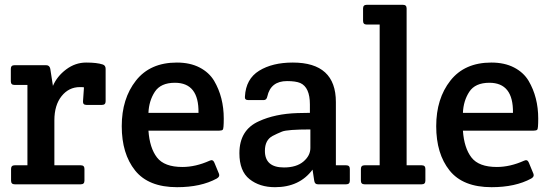

<svg xmlns="http://www.w3.org/2000/svg" viewBox="-20 -766 2287 798"><path d="M407 -498Q419 -494 419 -480V-345Q419 -330 404 -330H339Q324 -330 325 -345L329 -403Q324 -404 312 -404Q266 -404 236 -366.5Q206 -329 206 -266V-79H316Q331 -79 331 -64V-15Q331 0 316 0H41Q26 0 26 -15V-64Q26 -79 41 -79H94V-413H40Q25 -413 25 -428V-480Q25 -495 40 -495H172Q186 -495 189 -480L200 -409Q217 -449 255 -477.5Q293 -506 338 -506Q383 -506 407 -498Z M716 12Q597 12 541.5 -57.5Q486 -127 486 -241.5Q486 -356 545 -431Q604 -506 715 -506Q770 -506 809.5 -485.5Q849 -465 870 -430Q910 -362 910 -273Q910 -231 906 -227Q902 -223 891 -223H597Q602 -151 632.5 -111.5Q663 -72 738 -72Q793 -72 851 -98Q865 -105 871 -90L890 -44Q895 -32 881 -24Q815 12 716 12ZM597 -297H805Q807 -422 707 -422Q648 -422 623.5 -384.5Q599 -347 597 -297Z M1268 -297V-332Q1268 -403 1228 -421Q1209 -429 1173 -429Q1105 -429 1091 -365Q1088 -350 1076 -350H1012Q996 -350 998 -365Q1002 -438 1057 -472Q1112 -506 1197 -506Q1376 -506 1376 -342V-79H1419Q1434 -79 1434 -64V-15Q1434 0 1419 0H1301Q1288 0 1286 -15L1279 -61Q1225 12 1123 12Q1059 12 1017 -21.5Q975 -55 975 -129Q975 -226 1056 -262Q1123 -293 1216 -296Q1235 -296 1268 -297ZM1270 -151V-228Q1174 -228 1152 -219Q1130 -210 1113 -201Q1081 -184 1081 -139Q1081 -70 1160 -70Q1212 -70 1241 -94.5Q1270 -119 1270 -151Z M1670 -731V-79H1733Q1748 -79 1748 -64V-15Q1748 0 1733 0H1495Q1480 0 1480 -15V-64Q1480 -79 1495 -79H1558V-664H1504Q1489 -664 1489 -679V-731Q1489 -746 1504 -746H1655Q1670 -746 1670 -731Z M2023 12Q1904 12 1848.5 -57.5Q1793 -127 1793 -241.5Q1793 -356 1852 -431Q1911 -506 2022 -506Q2077 -506 2116.5 -485.5Q2156 -465 2177 -430Q2217 -362 2217 -273Q2217 -231 2213 -227Q2209 -223 2198 -223H1904Q1909 -151 1939.5 -111.5Q1970 -72 2045 -72Q2100 -72 2158 -98Q2172 -105 2178 -90L2197 -44Q2202 -32 2188 -24Q2122 12 2023 12ZM1904 -297H2112Q2114 -422 2014 -422Q1955 -422 1930.5 -384.5Q1906 -347 1904 -297Z"/></svg>

Font: Crete Round
Style: Regular
Weight: 400
Designer: Veronika Burian
Foundry: TypeTogether
Version: Version 1.001